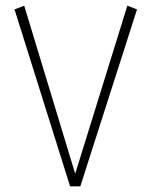

<svg xmlns="http://www.w3.org/2000/svg" viewBox="-20 -653 531 674"><path d="M461 -620 262 1H226L31 -620L65 -633L244 -43L427 -633Z"/></svg>

Font: FiraGO UltraLight
Style: Italic
Weight: 200
Italic angle: -8°
Designer: bBox Type GmbH
Foundry: bBox Type GmbH
Version: Version 1.001